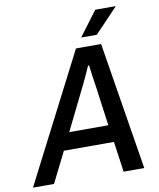

<svg xmlns="http://www.w3.org/2000/svg" viewBox="-132 -943 840 1016"><g transform="rotate(-10 288.0 -435.0)"><path d="M-38 0 314 -686H449L560 0H449L426 -164H157L75 0ZM202 -256H412L384 -462Q382 -476 379.5 -492Q377 -508 374.5 -525Q372 -542 370.5 -557Q369 -572 367 -585H361Q353 -567 342.5 -543.5Q332 -520 321 -497.5Q310 -475 303 -461ZM351 -738 450 -870H558V-867L435 -738Z"/></g></svg>

Font: Archivo SemiCondensed Medium
Style: Italic
Weight: 500
Width: 4
Italic angle: -10°
Designer: Hector Gatti
Foundry: Omnibus-Type
Version: Version 2.001